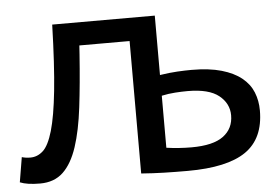

<svg xmlns="http://www.w3.org/2000/svg" viewBox="-49 -583 943 647"><g transform="rotate(-5 422.5 -259.5)"><path d="M496 -324Q528 -329 555 -330.5Q582 -332 603 -332Q663 -332 704.5 -320Q746 -308 772 -287Q798 -266 809.5 -237.5Q821 -209 821 -176Q821 -81 758 -37.5Q695 6 561 6Q519 6 481 5Q443 4 404 1V-447H234L232 -417Q225 -318 215.5 -239.5Q206 -161 188 -106.5Q170 -52 140 -23.5Q110 5 62 5Q40 5 23 2.5Q6 0 -6 -5L8 -89Q21 -85 37 -85Q61 -85 80 -102.5Q99 -120 113 -168Q127 -216 136 -302Q145 -388 149 -525H496ZM496 -78Q538 -72 581 -72Q654 -72 688.5 -97.5Q723 -123 723 -168Q723 -208 689.5 -235Q656 -262 584 -262Q565 -262 542 -260.5Q519 -259 496 -254Z"/></g></svg>

Font: PT Sans Caption
Style: Regular
Weight: 400
Designer: A.Korolkova, O.Umpeleva, V.Yefimov
Foundry: ParaType Ltd
Version: Version 2.004W OFL